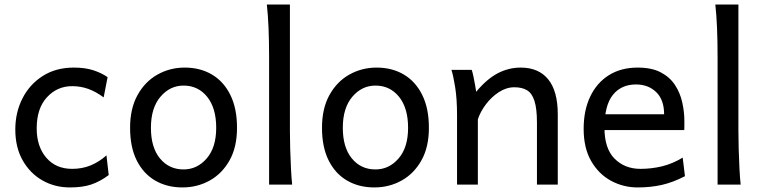

<svg xmlns="http://www.w3.org/2000/svg" viewBox="-20 -801 3316 833"><path d="M441.9 -127 451.7 -41.5Q414.6 -13.7 376.5 -0.7Q338.4 12.2 283.2 12.2Q217.8 12.2 164.1 -18.3Q110.4 -48.8 78.4 -105.2Q46.4 -161.6 46.4 -239.3Q46.4 -313 77.4 -374Q108.4 -435.1 165.5 -471.4Q222.7 -507.8 300.3 -507.8Q349.1 -507.8 384.5 -496.3Q419.9 -484.9 446.8 -466.3L429.7 -378.4Q397 -402.8 363.8 -415Q330.6 -427.2 293 -427.2Q228 -427.2 183.6 -378.9Q139.2 -330.6 139.2 -244.1Q139.2 -165.5 180.7 -116.9Q222.2 -68.4 293 -68.4Q336.9 -68.4 373.5 -83.5Q410.2 -98.6 441.9 -127Z M544.4 -246.6Q544.4 -330.6 576.9 -388.9Q609.4 -447.3 663.3 -477.5Q717.3 -507.8 781.2 -507.8Q848.6 -507.8 899.7 -477.5Q950.7 -447.3 979.5 -388.9Q1008.3 -330.6 1008.3 -246.6Q1008.3 -162.6 975.8 -105Q943.4 -47.4 889.6 -17.6Q835.9 12.2 771.5 12.2Q704.6 12.2 653.3 -17.6Q602.1 -47.4 573.2 -105Q544.4 -162.6 544.4 -246.6ZM634.8 -246.6Q634.8 -161.1 674.1 -113.5Q713.4 -65.9 776.4 -65.9Q835.4 -65.9 876.7 -113.5Q918 -161.1 918 -246.6Q918 -332.5 878.7 -381.1Q839.4 -429.7 776.4 -429.7Q717.3 -429.7 676 -381.1Q634.8 -332.5 634.8 -246.6Z M1237.8 -781.2V-231.9Q1237.8 -200.7 1239 -156.2Q1240.2 -111.8 1242.4 -69.3Q1244.6 -26.9 1247.6 0H1147.5V-551.8Q1147.5 -694.8 1137.7 -781.2Z M1377 -246.6Q1377 -330.6 1409.4 -388.9Q1441.9 -447.3 1495.8 -477.5Q1549.8 -507.8 1613.8 -507.8Q1681.2 -507.8 1732.2 -477.5Q1783.2 -447.3 1812 -388.9Q1840.8 -330.6 1840.8 -246.6Q1840.8 -162.6 1808.3 -105Q1775.9 -47.4 1722.2 -17.6Q1668.5 12.2 1604 12.2Q1537.1 12.2 1485.8 -17.6Q1434.6 -47.4 1405.8 -105Q1377 -162.6 1377 -246.6ZM1467.3 -246.6Q1467.3 -161.1 1506.6 -113.5Q1545.9 -65.9 1608.9 -65.9Q1668 -65.9 1709.2 -113.5Q1750.5 -161.1 1750.5 -246.6Q1750.5 -332.5 1711.2 -381.1Q1671.9 -429.7 1608.9 -429.7Q1549.8 -429.7 1508.5 -381.1Q1467.3 -332.5 1467.3 -246.6Z M2399.9 0H2309.6Q2309.6 -32.7 2309.6 -71.5Q2309.6 -110.4 2309.6 -148.7Q2309.6 -187 2309.6 -218.8Q2309.6 -250.5 2309.6 -268.6Q2309.6 -329.6 2298.8 -363Q2288.1 -396.5 2266.6 -409.4Q2245.1 -422.4 2211.9 -422.4Q2176.8 -422.4 2144.5 -401.4Q2112.3 -380.4 2088.1 -348.4Q2064 -316.4 2053.2 -283.2V0H1962.9Q1962.9 -44.4 1962.9 -101.3Q1962.9 -158.2 1962.9 -211.9Q1962.9 -265.6 1962.9 -300.3Q1962.9 -372.1 1954.8 -422.4Q1946.8 -472.7 1938.5 -498H2026.4Q2030.3 -487.8 2033.9 -469.7Q2037.6 -451.7 2041 -433.1Q2044.4 -414.6 2045.9 -402.8Q2092.3 -458.5 2139.6 -483.2Q2187 -507.8 2238.8 -507.8Q2316.9 -507.8 2358.4 -456.8Q2399.9 -405.8 2399.9 -305.2Q2399.9 -283.2 2399.9 -246.6Q2399.9 -210 2399.9 -166.5Q2399.9 -123 2399.9 -79.6Q2399.9 -36.1 2399.9 0Z M2948.7 -236.8H2585.4V-305.2H2861.3Q2861.3 -368.2 2826.9 -401.4Q2792.5 -434.6 2739.3 -434.6Q2675.3 -434.6 2638.9 -389.2Q2602.5 -343.8 2602.5 -246.6Q2602.5 -156.2 2646.7 -112.3Q2690.9 -68.4 2758.8 -68.4Q2806.2 -68.4 2851.8 -79.3Q2897.5 -90.3 2941.9 -117.2L2951.7 -36.6Q2899.9 -9.8 2851.6 1.2Q2803.2 12.2 2746.6 12.2Q2684.6 12.2 2631.1 -16.6Q2577.6 -45.4 2544.9 -102.1Q2512.2 -158.7 2512.2 -241.7Q2512.2 -322.8 2540.8 -382.3Q2569.3 -441.9 2621.8 -474.9Q2674.3 -507.8 2746.6 -507.8Q2807.1 -507.8 2846.4 -487.3Q2885.7 -466.8 2908.2 -432.6Q2930.7 -398.4 2939.9 -357.2Q2949.2 -315.9 2949.2 -274.9Q2949.2 -268.6 2949.2 -256.1Q2949.2 -243.7 2948.7 -236.8Z M3183.6 -781.2V-231.9Q3183.6 -200.7 3184.8 -156.2Q3186 -111.8 3188.2 -69.3Q3190.4 -26.9 3193.4 0H3093.3V-551.8Q3093.3 -694.8 3083.5 -781.2Z"/></svg>

Font: Andika LitF DSA DSG
Style: Regular
Weight: 400
Designer: Victor Gaultney, Annie Olsen, Julie Remington, Don Collingsworth, Eric Hays, Becca Hirsbrunner
Foundry: SIL International
Version: Version 6.200 ; LitF DSA DSG; ttfautohint (v1.8.3.10-c5d8)